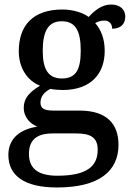

<svg xmlns="http://www.w3.org/2000/svg" viewBox="-20 -589 584 849"><path d="M232 240C418 240 504 168 504 51C504 -38 455 -100 332 -100H217C171 -100 159 -112 159 -136C159 -164 179 -184 203 -196C215 -193 241 -191 257 -191C383 -191 443 -264 443 -364C443 -419 426 -458 401 -487C413 -494 426 -498 442 -498C466 -498 476 -480 476 -462C518 -462 534 -487 534 -516C534 -544 514 -569 471 -569C429 -569 396 -540 372 -514C350 -531 305 -547 257 -547C126 -547 63 -477 63 -362C63 -291 99 -233 157 -210C110 -182 85 -154 85 -113C85 -69 115 -41 145 -29C73 -18 17 20 17 96C17 188 88 240 232 240ZM254 -242C193 -242 169 -283 169 -364C169 -449 192 -495 253 -495C315 -495 337 -451 337 -365C337 -282 316 -242 254 -242ZM234 188C139 188 108 149 108 91C108 16 161 1 213 1H316C378 1 412 17 412 73C412 142 370 188 234 188Z"/></svg>

Font: Noto Serif Vithkuqi Medium
Style: Regular
Weight: 500
Version: Version 1.005